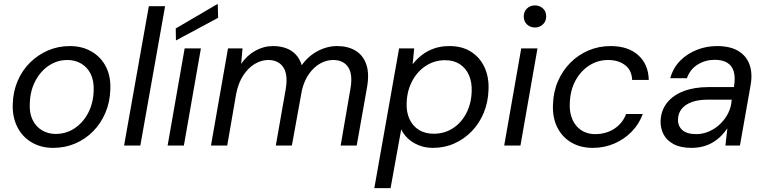

<svg xmlns="http://www.w3.org/2000/svg" viewBox="-20 -752 3957 992"><path d="M255 12Q191 12 142.5 -17Q94 -46 68.5 -98Q43 -150 46 -216Q48 -280 71.5 -334.5Q95 -389 135.5 -429Q176 -469 228.5 -491.5Q281 -514 341 -514Q405 -514 453.5 -485.5Q502 -457 527.5 -407Q553 -357 550 -289Q548 -224 524.5 -169Q501 -114 461 -73.5Q421 -33 368.5 -10.5Q316 12 255 12ZM267 -60Q321 -60 364.5 -88.5Q408 -117 435 -167.5Q462 -218 464 -284Q466 -335 448.5 -370Q431 -405 399.5 -423.5Q368 -442 329 -442Q276 -442 233 -413.5Q190 -385 163 -334.5Q136 -284 134 -218Q131 -168 148.5 -132.5Q166 -97 197.5 -78.5Q229 -60 267 -60Z M621 0 749 -720H833L705 0Z M846 0 934 -502H1018L930 0ZM889 -543 888 -605 1105 -732 1107 -660Z M1070 0 1158 -502H1233L1226 -422Q1255 -465 1298.5 -489.5Q1342 -514 1391 -514Q1428 -514 1458 -503Q1488 -492 1508.5 -470Q1529 -448 1539 -415Q1572 -462 1621 -488Q1670 -514 1722 -514Q1777 -514 1816.5 -490.5Q1856 -467 1872.5 -419.5Q1889 -372 1876 -299L1823 0H1740L1790 -290Q1804 -366 1779.5 -404Q1755 -442 1701 -442Q1667 -442 1634.5 -424Q1602 -406 1577 -371Q1552 -336 1540 -286L1488 0H1405L1456 -290Q1469 -366 1444 -404Q1419 -442 1366 -442Q1330 -442 1296 -421.5Q1262 -401 1236.5 -362Q1211 -323 1200 -266L1154 0Z M1914 220 2042 -502H2120L2112 -420Q2132 -446 2159.5 -467.5Q2187 -489 2222.5 -501.5Q2258 -514 2302 -514Q2368 -514 2414 -484.5Q2460 -455 2483.5 -404Q2507 -353 2504 -288Q2502 -224 2479.5 -169.5Q2457 -115 2418 -74.5Q2379 -34 2328 -11Q2277 12 2217 12Q2177 12 2143.5 -1.5Q2110 -15 2087 -37Q2064 -59 2053 -84L1998 220ZM2221 -61Q2276 -61 2319.5 -89Q2363 -117 2389 -166.5Q2415 -216 2417 -279Q2419 -327 2403 -363.5Q2387 -400 2355.5 -420.5Q2324 -441 2280 -441Q2225 -441 2180.5 -412Q2136 -383 2109.5 -333Q2083 -283 2081 -220Q2079 -172 2096 -136Q2113 -100 2145 -80.5Q2177 -61 2221 -61Z M2585 0 2673 -502H2757L2669 0ZM2744 -610Q2719 -610 2702.5 -626Q2686 -642 2686 -667Q2686 -692 2702.5 -708Q2719 -724 2744 -724Q2768 -724 2785 -708.5Q2802 -693 2802 -667Q2802 -642 2785 -626Q2768 -610 2744 -610Z M3043 12Q2979 12 2931.5 -16Q2884 -44 2859 -94.5Q2834 -145 2837 -212Q2839 -278 2863 -333Q2887 -388 2927.5 -428.5Q2968 -469 3021 -491.5Q3074 -514 3135 -514Q3225 -514 3277.5 -467Q3330 -420 3332 -339H3246Q3244 -390 3209 -416Q3174 -442 3122 -442Q3069 -442 3025 -414Q2981 -386 2953.5 -336Q2926 -286 2924 -219Q2922 -181 2931.5 -151Q2941 -121 2959 -100.5Q2977 -80 3001.5 -69.5Q3026 -59 3055 -59Q3090 -59 3121.5 -70.5Q3153 -82 3177.5 -105.5Q3202 -129 3215 -163H3301Q3282 -111 3244 -72Q3206 -33 3154.5 -10.5Q3103 12 3043 12Z M3552 12Q3496 12 3460 -7.5Q3424 -27 3408 -58.5Q3392 -90 3393 -127Q3395 -181 3426 -220.5Q3457 -260 3512 -281Q3567 -302 3639 -302H3772Q3780 -350 3771.5 -381Q3763 -412 3738 -427.5Q3713 -443 3673 -443Q3625 -443 3585.5 -419Q3546 -395 3529 -348H3443Q3458 -402 3494.5 -438.5Q3531 -475 3580.5 -494.5Q3630 -514 3684 -514Q3752 -514 3794 -489Q3836 -464 3852.5 -418.5Q3869 -373 3858 -311L3803 0H3728L3738 -89Q3724 -68 3705.5 -49.5Q3687 -31 3664 -17Q3641 -3 3613 4.5Q3585 12 3552 12ZM3577 -59Q3612 -59 3644.5 -73.5Q3677 -88 3702.5 -113Q3728 -138 3743 -169Q3758 -200 3760 -233V-237H3635Q3588 -237 3554 -224.5Q3520 -212 3502 -189.5Q3484 -167 3483 -136Q3482 -100 3506 -79.5Q3530 -59 3577 -59Z"/></svg>

Font: DM Sans 16pt
Style: Italic
Weight: 400
Italic angle: -10°
Version: Version 4.004;gftools[0.9.30]